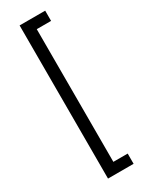

<svg xmlns="http://www.w3.org/2000/svg" viewBox="-233 -799 751 975"><g transform="rotate(-30 143.0 -311.0)"><path d="M83 138V-760H233V-700H149V78H233V138Z"/></g></svg>

Font: IBM Plex Sans Cond
Style: Regular
Weight: 400
Width: 3
Designer: Mike Abbink, Paul van der Laan, Pieter van Rosmalen
Foundry: Bold Monday
Version: Version 1.3